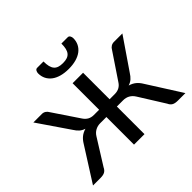

<svg xmlns="http://www.w3.org/2000/svg" viewBox="-166 -918 1121 1121"><g transform="rotate(-45 394.0 -357.5)"><path d="M775.5 0H713.5Q689.5 0 676.8 -7.5Q664 -15 657 -31L558.5 -188.5Q534 -227.5 488 -227.5H437V0.5H350.5V-227.5H300Q277.5 -227.5 259.2 -217.5Q241 -207.5 229.5 -188.5L131 -31Q123.5 -15 110.8 -7.5Q98 0 74 0H12.5L145.5 -209.5Q158.5 -231.5 175 -245Q191.5 -258.5 215.5 -265.5Q196.5 -271.5 183.2 -283.2Q170 -295 158.5 -313.5L26.5 -506.5H96.5Q109.5 -506.5 120 -499.8Q130.5 -493 136.5 -481.5L244 -321.5Q255 -305 270.5 -296.2Q286 -287.5 307 -287.5H350.5V-506.5H437V-287.5H479.5Q522 -287.5 543.5 -321.5L651 -481.5Q657 -493 667.8 -499.8Q678.5 -506.5 691.5 -506.5H761.5L629.5 -313.5Q618 -295 604.8 -283.2Q591.5 -271.5 572.5 -265.5Q596.5 -258.5 613 -245Q629.5 -231.5 642.5 -209.5ZM394 -629Q414.5 -629 428.5 -633.8Q442.5 -638.5 451.2 -649Q460 -659.5 464 -676Q468 -692.5 468 -716.5H520Q529.5 -716.5 534.5 -708Q539.5 -699.5 539.5 -689.5Q539.5 -664.5 529.5 -644.5Q519.5 -624.5 500.8 -610.2Q482 -596 455 -588.5Q428 -581 394 -581Q360 -581 333 -588.5Q306 -596 287.2 -610.2Q268.5 -624.5 258.5 -644.5Q248.5 -664.5 248.5 -689.5Q248.5 -699.5 253.5 -708Q258.5 -716.5 268 -716.5H320Q320 -692.5 324 -676Q328 -659.5 336.8 -649Q345.5 -638.5 359.5 -633.8Q373.5 -629 394 -629Z"/></g></svg>

Font: Lato 2
Style: Regular
Weight: 400
Designer: Lukasz Dziedzic with Adam Twardoch and Botio Nikoltchev
Foundry: tyPoland Lukasz Dziedzic
Version: Version 2.015; 2015-08-06; http://www.latofonts.com/